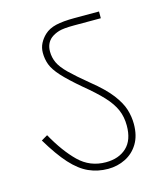

<svg xmlns="http://www.w3.org/2000/svg" viewBox="-92 -692 609 715"><g transform="rotate(-15 213.0 -334.5)"><path d="M373 -184Q373 -139 354.5 -108.5Q336 -78 305 -62.5Q274 -47 238 -47Q198 -47 163.5 -62.5Q129 -78 96 -114.5Q63 -151 26 -213L50 -227Q89 -157 132 -115Q175 -73 236 -73Q286 -73 316 -101Q346 -129 346 -185Q346 -219 334 -246.5Q322 -274 295.5 -302.5Q269 -331 225 -367Q178 -407 154 -433.5Q130 -460 122 -481.5Q114 -503 114 -527Q114 -547 122.5 -563.5Q131 -580 145 -593Q162 -609 189.5 -615.5Q217 -622 262 -622H356V-596H253Q212 -596 194 -590.5Q176 -585 163 -575Q141 -557 141 -525Q141 -502 150.5 -481.5Q160 -461 185 -436.5Q210 -412 255 -375Q306 -334 331 -301Q356 -268 364.5 -240Q373 -212 373 -184Z"/></g></svg>

Font: Noto Sans Thin
Style: Italic
Weight: 100
Italic angle: -12°
Designer: Monotype Design Team
Foundry: Monotype Imaging Inc.
Version: Version 2.013; ttfautohint (v1.8.4.7-5d5b)